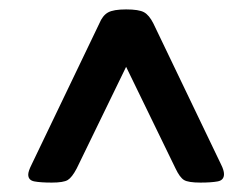

<svg xmlns="http://www.w3.org/2000/svg" viewBox="-20 -706 535 408"><path d="M90 -318Q66 -318 53 -320.5Q40 -323 40 -335Q40 -342 47 -356L191 -656Q198 -673 209.5 -679.5Q221 -686 248 -686Q275 -686 286 -680Q297 -674 306 -656L450 -356Q456 -344 456 -336Q456 -323 442.5 -320.5Q429 -318 406 -318Q380 -318 371 -323.5Q362 -329 353 -348L248 -564L143 -348Q133 -329 124 -323.5Q115 -318 90 -318Z"/></svg>

Font: Asap Semi Expanded
Style: Bold
Weight: 700
Width: 6
Designer: Pablo Cosgaya
Foundry: Omnibus-Type
Version: Version 3.001; ttfautohint (v1.8.4.7-5d5b)